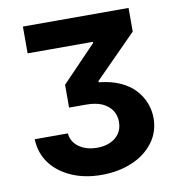

<svg xmlns="http://www.w3.org/2000/svg" viewBox="-82 -620 820 886"><g transform="rotate(-10 328.0 -176.5)"><path d="M47.4 -23.9H202.6Q205.1 3.9 221.7 23.4Q237.8 43 265.1 54.2Q291.5 64.9 324.7 64.9Q360.8 64.9 387.2 52.7Q414.6 40 429.2 18.1Q444.3 -4.4 444.3 -35.6Q444.3 -65.4 429.2 -89.4Q413.6 -112.8 383.3 -127Q353.5 -140.1 307.6 -140.1H229V-247.1L390.1 -414.6V-419.9H84V-545.4H579.1V-434.6L383.8 -237.3V-231.4Q441.4 -225.6 483.4 -206.5Q524.9 -187.5 551.3 -159.2Q578.1 -129.9 591.3 -95.7Q604.5 -61.5 604.5 -25.4Q604.5 39.1 567.9 87.9Q530.8 137.7 467.8 164.6Q403.3 191.9 324.2 191.9Q245.1 191.9 183.1 164.6Q121.1 137.2 85.4 89.4Q49.8 41 47.4 -23.9Z"/></g></svg>

Font: My Font
Style: Bold
Weight: 500
Designer: Rasmus Andersson
Foundry: rsms
Version: Version 0.001